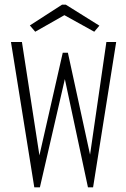

<svg xmlns="http://www.w3.org/2000/svg" viewBox="-20 -803 540 823"><path d="M127 0 27 -623H74L149 -137L249 -577H271L366 -140L436 -623H478L379 0H357L258 -464L151 0ZM131 -667 108 -694 246 -783H262L406 -693L384 -667L256 -738Z"/></svg>

Font: Inconsolata Light
Style: Regular
Weight: 300
Designer: Raph Levien, Cyreal, Brenton Simpson
Foundry: Raph Levien, Cyreal, Google
Version: Version 3.001